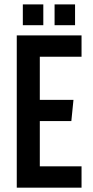

<svg xmlns="http://www.w3.org/2000/svg" viewBox="-20 -863 428 883"><path d="M179.2 -747.1H85V-842.8H179.2ZM325.2 -747.1H231V-842.8H325.2ZM355 -602.1H163.1V-403.8H317.9L308.1 -306.2H163.1V-98.1H355V0H57.1V-700.2H355Z"/></svg>

Font: BaseOne
Style: Regular
Weight: 400
Designer: Domenico Catapano
Foundry: Design by Basse
Version: Version 1.000;PS 001.001;hotconv 1.0.56